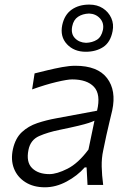

<svg xmlns="http://www.w3.org/2000/svg" viewBox="-20 -786 559 816"><path d="M171 10Q122 10 87.8 -11.8Q53.5 -33.5 39.2 -70.2Q25 -107 35 -152.5Q45.5 -199 73 -224.5Q100.5 -250 138.5 -262.8Q176.5 -275.5 218 -283L392.5 -315.5Q409 -385 379.5 -416.8Q350 -448.5 286.5 -448.5Q266.5 -448.5 220 -437.5Q173.5 -426.5 116.5 -406L127 -474Q151 -480 182 -487.5Q213 -495 244.2 -500.8Q275.5 -506.5 300 -506.5Q395 -506.5 435 -454Q475 -401.5 457 -317Q452 -295 445.5 -269Q439 -243 432 -210.5L418.5 -146Q411.5 -114 412.2 -78Q413 -42 418.5 0H352L348 -74.5H340Q309 -39 263.2 -14.5Q217.5 10 171 10ZM190 -46Q221.5 -46 267 -69Q312.5 -92 356 -150.5L381.5 -273Q372 -268.5 357 -263.5Q342 -258.5 313 -251.5Q284 -244.5 233 -234Q183.5 -224 146.5 -207.8Q109.5 -191.5 101 -149Q90.5 -97 116.5 -71.5Q142.5 -46 190 -46ZM344.5 -566Q294.5 -566 264.5 -598.2Q234.5 -630.5 244.5 -679.5Q254 -723.5 284.5 -745Q315 -766.5 359.5 -766.5Q393 -766.5 417.2 -750.8Q441.5 -735 453 -709.2Q464.5 -683.5 458.5 -653.5Q449.5 -606.5 418.8 -586.2Q388 -566 344.5 -566ZM346 -604Q372.5 -605 391.8 -617Q411 -629 417.5 -659Q423 -688 405 -707.8Q387 -727.5 358.5 -728.5Q331 -727.5 311.8 -714.8Q292.5 -702 287 -674.5Q280.5 -642.5 298.5 -623.8Q316.5 -605 346 -604Z"/></svg>

Font: Commissioner Flair Light
Style: Italic
Weight: 300
Italic angle: -12°
Designer: Kostas Bartsokas
Foundry: Kostas Bartsokas
Version: Version 1.000; ttfautohint (v1.8.3)